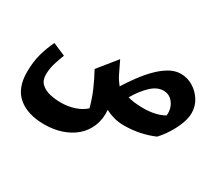

<svg xmlns="http://www.w3.org/2000/svg" viewBox="-144 -796 1535 1372"><g transform="rotate(30 623.0 -110.0)"><path d="M831.1 13.2Q783.7 13.2 746.1 2.7Q708.5 -7.8 675.3 -25.4Q680.7 49.8 656.2 108.9Q631.8 168 584.5 208.5Q537.1 249 472.4 270.3Q407.7 291.5 333 291.5Q196.3 291.5 118.2 226.8Q40 162.1 40 28.3Q40 -55.2 58.3 -121.8Q76.7 -188.5 106.4 -249L210.4 -204.1Q193.8 -162.6 179.9 -116.7Q166 -70.8 166 -23.4Q166 24.4 194.6 50.8Q223.1 77.1 267.1 87.2Q311 97.2 356 97.2Q418 97.2 470.9 79.1Q523.9 61 556.6 29.8Q538.6 -38.6 511.5 -101.6Q484.4 -164.6 447.8 -231.9L570.8 -383.8L618.2 -285.6Q628.9 -263.7 639.9 -247.3Q650.9 -231 664.6 -213.4Q695.8 -263.7 734.1 -315.9Q772.5 -368.2 815.9 -412.4Q859.4 -456.5 906 -483.6Q952.6 -510.7 1000.5 -510.7Q1053.7 -510.7 1100.6 -482.7Q1147.5 -454.6 1176.8 -407.7Q1206.1 -360.8 1206.1 -304.2Q1206.1 -263.7 1187.5 -214.8Q1168.9 -166 1139.2 -118.9Q1109.4 -71.8 1075.7 -36.1Q1020 -12.2 958.7 0.5Q897.5 13.2 831.1 13.2ZM1059.1 -201.2Q1064 -237.3 1051.8 -270Q1039.6 -302.7 1014.2 -323.5Q988.8 -344.2 953.1 -344.2Q900.4 -344.2 850.8 -297.1Q801.3 -250 759.3 -177.7Q785.6 -170.4 817.1 -166.5Q848.6 -162.6 886.7 -162.6Q990.7 -162.6 1059.1 -201.2Z"/></g></svg>

Font: Pinar-DS1-FD Bold
Style: Regular
Weight: 700
Designer: Amin Abedi
Version: Version 2.000